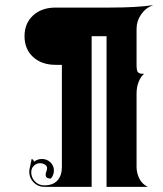

<svg xmlns="http://www.w3.org/2000/svg" viewBox="-20 -518 641 753"><path d="M198.2 -488.3H411.1Q518.1 -488.3 581.1 -498Q552 -487.8 533.8 -461.9Q515.6 -436 515.6 -405.3V-263.7Q515.6 -251 517 -243.9Q518.3 -236.8 522.6 -233.4Q526.9 -230 531.4 -229.2Q535.9 -228.5 545.2 -228.5Q532.2 -218.3 523.9 -197.3Q515.6 -176.3 515.6 -152.3V136.7Q515.6 160.4 526.5 182.4Q537.4 204.3 559.6 214.8H397.9V-376H339.4V214.8H153.3Q129.2 214.8 111.9 197.4Q94.7 179.9 94.7 155.3Q94.7 147.9 99 130.1Q103.3 112.3 104.2 105.2Q108.9 107.2 110.7 109.6Q112.5 112.1 113.5 116.2Q127 105.5 144.5 105.5Q164.1 105.5 177.7 118.7Q191.4 131.8 191.4 150.4Q191.4 168.2 179.7 182.4Q158.9 182.4 158.9 167.2Q158.9 162.1 161.9 154.4Q164.8 146.7 164.8 141.6Q164.8 133.5 156.5 127.8Q148.2 122.1 136.7 122.1Q122.6 122.1 112.5 132.4Q102.5 142.8 102.5 157.2Q102.5 178.7 117.4 193.8Q132.3 209 153.3 209Q187.7 209 205.2 189.7Q222.7 170.4 222.7 136.7V-263.7H198.2Q143.3 -263.7 109.7 -294.6Q76.2 -325.4 76.2 -376Q76.2 -426.5 109.7 -457.4Q143.3 -488.3 198.2 -488.3Z"/></svg>

Font: Agreloy
Style: Medium
Weight: 400
Designer: gluk
Foundry: gluk
Version: Version 0.27